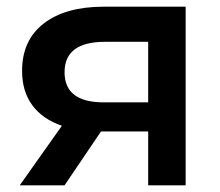

<svg xmlns="http://www.w3.org/2000/svg" viewBox="-20 -554 659 574"><path d="M535 -534V0H423V-161H282L173 0H39L165 -178Q107 -198 76.5 -239.5Q46 -281 46 -342Q46 -434 111 -484Q176 -534 290 -534ZM173 -338Q173 -248 290 -248H423V-429H294Q173 -429 173 -338Z"/></svg>

Font: mBank SemiBold
Style: Regular
Weight: 600
Designer: Julieta Ulanovsky
Foundry: Julieta Ulanovsky
Version: Version 7.200